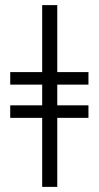

<svg xmlns="http://www.w3.org/2000/svg" viewBox="-20 -731 386 751"><path d="M145 0V-270H20V-319H145V-400H20V-449H145V-711H204V-449H326V-400H204V-319H326V-270H204V0Z"/></svg>

Font: Junicode
Style: Regular
Weight: 400
Designer: Peter S. Baker
Version: Version 2.100; ttfautohint (v1.8.4)